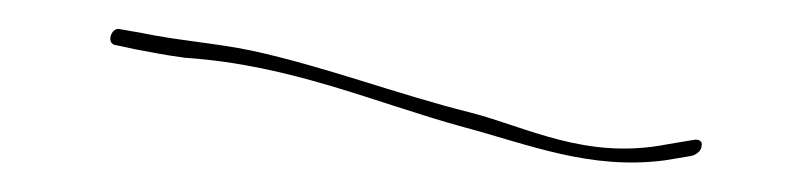

<svg xmlns="http://www.w3.org/2000/svg" viewBox="-20 -65 562 133"><path d="M59 -34 73 -31C84 -29 93 -27 108 -25C182 -20 239 6 301 23C346 35 389 53 441 46L459 43C463 42 466 39 466 36C467 33 464 31 460 32L442 35C386 46 345 23 306 13C254 0 205 -19 154 -30C130 -35 103 -37 79 -42L62 -45C57 -45 54 -36 59 -34ZM108 -25Z"/></svg>

Font: Stray Cat
Style: HlObl
Weight: 100
Version: Version 1.0